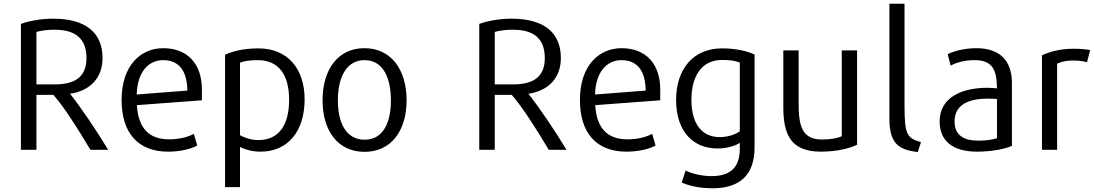

<svg xmlns="http://www.w3.org/2000/svg" viewBox="-20 -800 5857 1028"><path d="M559 2H464C400 -106 324 -226 266 -292H175V2H92V-672C135 -688 201 -700 265 -700C439 -700 529 -625 529 -489C529 -383 462 -311 348 -297V-307C413 -226 495 -104 559 2ZM443 -489C443 -619 351 -641 269 -641C234 -641 194 -635 175 -629V-348H269C369 -348 443 -378 443 -489Z M1061 -263 713 -237C720 -116 776 -54 885 -54C949 -54 993 -70 1018 -83L1036 -21C1009 -5 951 12 880 12C719 12 631 -88 631 -265C631 -449 733 -542 854 -542C983 -542 1061 -459 1061 -321ZM983 -315C982 -426 934 -478 854 -478C772 -478 715 -411 712 -294Z M1611 -268C1611 -98 1522 12 1375 12C1328 12 1287 -1 1265 -13V202H1185V-507C1224 -525 1282 -541 1364 -541C1518 -541 1611 -434 1611 -268ZM1528 -266C1528 -399 1472 -478 1361 -478C1315 -478 1285 -473 1265 -464V-76C1285 -65 1321 -50 1363 -50C1479 -50 1528 -138 1528 -266Z M2157 -263C2157 -101 2075 13 1932 13C1788 13 1707 -101 1707 -263C1707 -426 1788 -542 1931 -542C2075 -542 2157 -426 2157 -263ZM2073 -263C2073 -378 2034 -478 1932 -478C1830 -478 1789 -378 1789 -263C1789 -147 1830 -52 1932 -52C2034 -52 2073 -147 2073 -263Z M3013 2H2918C2854 -106 2778 -226 2720 -292H2629V2H2546V-672C2589 -688 2655 -700 2719 -700C2893 -700 2983 -625 2983 -489C2983 -383 2916 -311 2802 -297V-307C2867 -226 2949 -104 3013 2ZM2897 -489C2897 -619 2805 -641 2723 -641C2688 -641 2648 -635 2629 -629V-348H2723C2823 -348 2897 -378 2897 -489Z M3515 -263 3167 -237C3174 -116 3230 -54 3339 -54C3403 -54 3447 -70 3472 -83L3490 -21C3463 -5 3405 12 3334 12C3173 12 3085 -88 3085 -265C3085 -449 3187 -542 3308 -542C3437 -542 3515 -459 3515 -321ZM3437 -315C3436 -426 3388 -478 3308 -478C3226 -478 3169 -411 3166 -294Z M4020 -10C4020 136 3942 208 3795 208C3726 208 3669 195 3630 177L3651 113C3683 129 3736 143 3790 143C3892 143 3941 94 3941 -2V-35C3923 -23 3879 -5 3821 -5C3693 -5 3600 -94 3600 -265C3600 -426 3688 -541 3846 -541C3929 -541 3985 -524 4020 -508ZM3941 -97V-465C3920 -474 3892 -479 3846 -479C3737 -479 3682 -393 3682 -266C3682 -132 3742 -66 3833 -66C3878 -66 3917 -80 3941 -97Z M4569 -25C4531 -7 4466 12 4374 12C4209 12 4174 -87 4174 -227V-530H4256V-247C4256 -125 4274 -53 4382 -53C4430 -53 4468 -61 4487 -71V-530H4569Z M4911 -39 4894 14C4792 2 4742 -30 4742 -166V-780H4823V-232C4823 -71 4840 -61 4911 -39Z M5398 -19C5363 -3 5292 12 5211 12C5085 12 5011 -42 5011 -150C5011 -274 5122 -329 5264 -330C5285 -330 5306 -328 5318 -327C5317 -420 5298 -478 5199 -478C5137 -478 5095 -462 5070 -449L5054 -510C5082 -524 5139 -542 5208 -542C5329 -542 5398 -479 5398 -356ZM5318 -60V-270C5304 -271 5288 -272 5269 -272C5174 -272 5091 -244 5091 -150C5091 -75 5140 -47 5220 -47C5261 -47 5294 -52 5318 -60Z M5817 -532 5800 -467C5775 -474 5752 -476 5718 -476C5681 -475 5653 -466 5640 -459V2H5559V-504C5596 -521 5652 -539 5727 -539C5758 -539 5791 -537 5817 -532Z"/></svg>

Font: Repo Regular
Style: Regular
Weight: 400
Designer: Stefan Peev
Foundry: Context Ltd
Version: Version 1.502